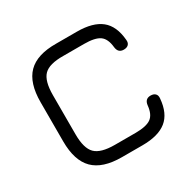

<svg xmlns="http://www.w3.org/2000/svg" viewBox="-148 -819 980 973"><g transform="rotate(-30 342.0 -332.5)"><path d="M298 0Q186 0 133 -53Q80 -106 80 -218V-447Q80 -560 132.5 -613Q185 -666 297 -665H418Q511 -665 559 -626.5Q607 -588 614 -504Q616 -486 606.5 -476.5Q597 -467 579 -467Q546 -467 542 -503Q537 -554 509.5 -573.5Q482 -593 418 -593H297Q215 -594 183.5 -562Q152 -530 152 -447V-218Q152 -136 184 -104Q216 -72 298 -72H418Q482 -72 509.5 -91.5Q537 -111 542 -162Q546 -198 579 -198Q597 -198 606.5 -188.5Q616 -179 614 -161Q607 -77 559 -38.5Q511 0 418 0Z"/></g></svg>

Font: Jura SemiBold
Style: Regular
Weight: 600
Designer: Daniel Johnson, Alexei Vanyashin
Foundry: Daniel Johnson
Version: Version 5.103